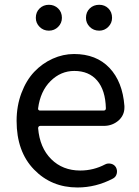

<svg xmlns="http://www.w3.org/2000/svg" viewBox="-20 -787 594 819"><path d="M310.5 12.7Q199.2 12.7 125 -64Q50.8 -140.6 50.8 -271.5Q50.8 -335 71.3 -389.6Q91.8 -444.3 126 -480.5Q160.2 -516.6 204.6 -536.6Q249 -556.6 295.9 -556.6Q390.6 -556.6 446.8 -497.6Q502.9 -438.5 510.7 -335Q510.7 -331.1 510.7 -328.1Q510.7 -296.9 487.3 -274.4Q460 -250 422.9 -250H151.4Q147.5 -250 145 -247.1Q142.6 -244.1 142.6 -240.2Q149.4 -157.2 198.2 -108.4Q247.1 -59.6 322.3 -59.6Q378.9 -59.6 428.7 -85.9Q440.4 -91.8 454.1 -88.4Q467.8 -85 474.6 -73.2Q481.4 -60.5 478 -46.4Q474.6 -32.2 461.9 -25.4Q389.6 12.7 310.5 12.7ZM142.6 -325.2Q141.6 -321.3 144 -318.4Q146.5 -315.4 150.4 -315.4H421.9Q426.8 -315.4 429.2 -317.9Q431.6 -320.3 431.6 -325.2Q429.7 -402.3 394.5 -443.4Q359.4 -484.4 296.9 -484.4Q239.3 -484.4 195.8 -441.4Q152.3 -398.4 142.6 -325.2ZM188.5 -656.2Q165 -656.2 148.9 -672.4Q132.8 -688.5 132.8 -710.9Q132.8 -735.4 148.9 -751Q165 -766.6 188.5 -766.6Q211.9 -766.6 228 -751Q244.1 -735.4 244.1 -710.9Q244.1 -688.5 228 -672.4Q211.9 -656.2 188.5 -656.2ZM403.3 -656.2Q378.9 -656.2 362.8 -672.4Q346.7 -688.5 346.7 -710.9Q346.7 -735.4 362.8 -751Q378.9 -766.6 403.3 -766.6Q426.8 -766.6 442.4 -751Q458 -735.4 458 -710.9Q458 -688.5 441.9 -672.4Q425.8 -656.2 403.3 -656.2Z"/></svg>

Font: irohamaru Regular
Style: Regular
Weight: 400
Designer: [Source Han Sans]
Ryoko NISHIZUKA  (kana & ideographs); Paul D. Hunt (Latin, Greek & Cyrillic); Wenlong ZHANG  (bopomofo
Version: Version 1.00